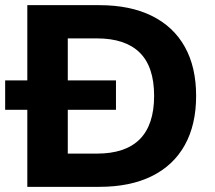

<svg xmlns="http://www.w3.org/2000/svg" viewBox="-31 -725 834 745"><path d="M75 0V-705H354Q474 -705 558 -663.5Q642 -622 686 -543.5Q730 -465 730 -353Q730 -241 686 -162Q642 -83 558 -41.5Q474 0 354 0ZM232 -129H345Q456 -129 511.5 -185Q567 -241 567 -353Q567 -466 511 -521Q455 -576 345 -576H232ZM-11 -299V-413H419V-299Z"/></svg>

Font: Nunito Sans 11pt ExtraBold
Style: Regular
Weight: 800
Version: Version 3.101;gftools[0.9.27]